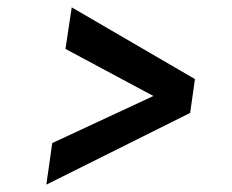

<svg xmlns="http://www.w3.org/2000/svg" viewBox="-20 -611 630 522"><path d="M106 -109 122 -222 397 -350 158 -478 175 -591 510 -396 497 -304Z"/></svg>

Font: Host Grotesk Medium
Style: Italic
Weight: 500
Italic angle: -8°
Designer: Doğukan Karapınar based on Poppins by Indian Type Foundry, Jonny Pinhorn
Foundry: Element Type
Version: Version 1.001; ttfautohint (v1.8.4.7-5d5b)